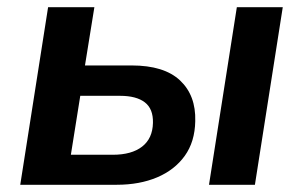

<svg xmlns="http://www.w3.org/2000/svg" viewBox="-20 -511 838 531"><path d="M36 0 113 -491H241L215 -330H344Q434 -330 478 -288.5Q522 -247 520 -176Q519 -119 491 -80Q463 -41 414.5 -20.5Q366 0 303 0ZM176 -83H292Q344 -83 373 -105.5Q402 -128 403 -171Q404 -210 380.5 -228Q357 -246 312 -246H202ZM558 0 635 -491H762L685 0Z"/></svg>

Font: Nunito Sans 11pt
Style: Bold Italic
Weight: 700
Italic angle: -9°
Version: Version 3.101;gftools[0.9.27]